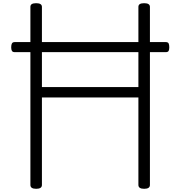

<svg xmlns="http://www.w3.org/2000/svg" viewBox="-20 -1166 1127 1200"><path d="M206 14Q170 14 170 -10V-1123Q170 -1135 179 -1140.5Q188 -1146 206 -1146Q242 -1146 242 -1123V-622H845V-1123Q845 -1135 854 -1140.5Q863 -1146 881 -1146Q917 -1146 917 -1123V-10Q917 2 908 8Q899 14 881 14Q845 14 845 -10V-557H242V-10Q242 2 233 8Q224 14 206 14ZM73 -840Q59 -840 54.5 -848Q50 -856 50 -870Q50 -886 54.5 -894.5Q59 -903 73 -903H1015Q1030 -903 1034 -894.5Q1038 -886 1038 -870Q1038 -856 1034 -848Q1030 -840 1015 -840Z"/></svg>

Font: Playwrite BR Light
Style: Regular
Weight: 300
Version: Version 1.003